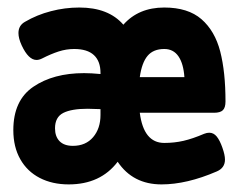

<svg xmlns="http://www.w3.org/2000/svg" viewBox="-20 -482 640 513"><path d="M582.5 -210.9Q582.5 -194.3 575.4 -187.5Q568.4 -180.7 551.8 -180.7H353.5Q363.8 -100.1 418.9 -100.1Q445.8 -100.1 470.2 -105.7Q494.6 -111.3 525.4 -124.5Q532.7 -127.4 539.1 -127.4Q550.8 -127.4 559.1 -117.2Q567.4 -106.9 574.2 -87.4Q581.1 -67.9 581.1 -55.7Q581.1 -33.2 559.1 -23.9Q479 10.7 411.6 10.7Q335 10.7 294.4 -49.8Q248.5 10.7 163.6 10.7Q119.6 10.7 86.2 -6.6Q52.7 -23.9 34.2 -56.6Q15.6 -89.4 15.6 -134.3Q15.6 -213.9 69.1 -250.2Q122.6 -286.6 204.6 -286.6Q224.1 -286.6 248.5 -284.2V-287.1Q248.5 -318.4 231 -334.7Q213.4 -351.1 178.2 -351.1Q157.2 -351.1 136.7 -344.5Q116.2 -337.9 92.3 -325.7Q84.5 -321.8 77.6 -321.8Q56.2 -321.8 38.1 -360.4Q29.3 -379.4 29.3 -393.6Q29.3 -414.1 46.9 -423.8Q78.6 -442.4 116 -452.1Q153.3 -461.9 191.9 -461.9Q270 -461.9 309.6 -416Q350.1 -461.9 418.9 -461.9Q482.4 -461.9 518.3 -430.7Q554.2 -399.4 568.4 -344.5Q582.5 -289.6 582.5 -210.9ZM353.5 -275.9H472.7Q470.2 -312 456.8 -331.5Q443.4 -351.1 418.9 -351.1Q389.6 -351.1 374.3 -332.8Q358.9 -314.5 353.5 -275.9ZM213.9 -191.4Q170.9 -191.4 148.9 -180.2Q127 -168.9 127 -139.2Q127 -117.2 139.2 -104.7Q151.4 -92.3 174.8 -92.3Q209 -92.3 228.8 -115.5Q248.5 -138.7 248.5 -174.8V-190.4Q224.1 -191.4 213.9 -191.4Z"/></svg>

Font: Courier Prime
Style: Bold
Weight: 700
Designer: Alan Dague-Greene, Quote-Unquote Apps
Foundry: Quote-Unquote Apps
Version: Version 3.018